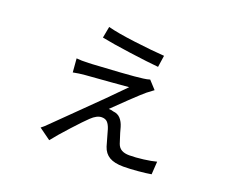

<svg xmlns="http://www.w3.org/2000/svg" viewBox="-113 -812 1226 1038"><g transform="rotate(20 500.0 -293.0)"><path d="M683 -590.8 673 -523.6Q614 -528.8 506.8 -543.5Q399.6 -558.2 338.8 -570.6L351 -636Q405 -621.4 509.7 -608.3Q614.4 -595.2 683 -590.8ZM661.2 -370.6Q642.6 -355.4 584.6 -300.3Q526.6 -245.2 500.6 -219Q518.6 -218.2 528.2 -214.4Q554 -212.2 570 -194.7Q586 -177.2 594.2 -149L602.8 -118L620.8 -61.8Q628.4 -40.4 645.6 -30.7Q662.8 -21 690 -21Q726 -21 770.5 -26.7Q815 -32.4 843.8 -40.2L839 34Q812.8 38.8 764.9 43.1Q717 47.4 680.8 47.4Q629.2 47.4 600 30.2Q570.8 13 559 -23.4Q555.8 -33.4 552.6 -45.8Q549.4 -58.2 545.4 -71Q536.8 -103.8 533 -114.8Q525.2 -139.2 513.7 -151.4Q502.2 -163.6 481 -163.6Q453 -163.6 420.8 -132.6Q396.4 -109.6 341.8 -49.9Q287.2 9.8 255.6 50.2L188.6 1.8Q203.8 -9.2 223.4 -29.4L311.4 -115.8Q492.2 -292.2 564 -367L458.4 -358.2L317.8 -347.2Q283.6 -344.4 250 -337.6L243.6 -416.2Q270.4 -413 313.2 -415L333.6 -415.8Q400.2 -419.4 492.4 -425.6Q584.6 -431.8 619.8 -437Q630.4 -438 639.7 -440.2Q649 -442.4 656.6 -444.6L698.6 -398.8Q679 -384.6 661.2 -370.6Z"/></g></svg>

Font: 寒蝉端黑体 Light
Style: Regular
Weight: 300
Designer: ChillDuanSans {Warren2060}; 
Source Han Sans {Ryoko NISHIZUKA 西塚涼子 (kana, bopomofo & ideographs); Paul D. Hunt (Latin, G
Foundry: ChillType&Adobe
Version: Version 1.300;Glyphs 3.3 (3306)